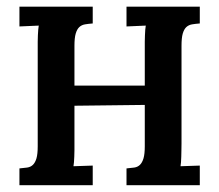

<svg xmlns="http://www.w3.org/2000/svg" viewBox="-20 -544 644 564"><path d="M513.2 -123Q513.2 -112.8 512.9 -102.8Q512.7 -92.8 512.5 -83.7Q512.2 -74.7 511.7 -67.6Q511.2 -60.5 510.3 -55.7L566.9 -57.6V0H351.6V-49.3Q364.3 -50.3 374.3 -51.8Q384.3 -53.2 391.1 -59.8Q397.9 -66.4 401.6 -79.1Q405.3 -91.8 405.3 -114.3V-235.8L198.7 -233.4V-123Q198.7 -112.8 198.7 -102.8Q198.7 -92.8 198.2 -83.7Q197.8 -74.7 197.3 -67.6Q196.8 -60.5 195.8 -55.7L252.4 -57.6V0H37.1V-49.3Q49.8 -50.3 59.8 -51.8Q69.8 -53.2 76.7 -59.8Q83.5 -66.4 87.2 -79.1Q90.8 -91.8 90.8 -114.3V-401.4Q90.8 -411.6 90.8 -421.6Q90.8 -431.6 91.3 -440.4Q91.8 -449.2 92.3 -456.5Q92.8 -463.9 93.8 -468.8L37.1 -466.3V-524.4H252.4V-475.1Q239.3 -474.1 229.5 -472.4Q219.7 -470.7 212.9 -464.4Q206.1 -458 202.4 -445.3Q198.7 -432.6 198.7 -409.7V-292.5H405.3V-401.4Q405.3 -411.6 405.3 -421.6Q405.3 -431.6 405.8 -440.4Q406.2 -449.2 406.7 -456.5Q407.2 -463.9 408.2 -468.8L351.6 -466.3V-524.4H566.9V-475.1Q553.7 -474.1 543.9 -472.4Q534.2 -470.7 527.3 -464.4Q520.5 -458 516.8 -445.3Q513.2 -432.6 513.2 -409.7Z"/></svg>

Font: Parastoo Print
Style: Print-Bold
Weight: 700
Foundry: Saber Rastikerdar (saber.rastikerdar@gmail.com)
Version: Version 1.0.0-alpha3